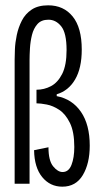

<svg xmlns="http://www.w3.org/2000/svg" viewBox="-20 -690 370 721"><path d="M214 11Q168 11 138.5 -25Q109 -61 108 -126L162 -137Q162 -87 179.5 -65.5Q197 -44 215 -44Q238 -44 248.5 -71Q259 -98 259 -138Q259 -195 242.5 -228.5Q226 -262 202.5 -277.5Q179 -293 155.5 -297.5Q132 -302 117 -302V-353Q146 -353 171.5 -366.5Q197 -380 213.5 -412.5Q230 -445 230 -502Q230 -566 210 -591Q190 -616 162 -616Q135 -616 120.5 -599.5Q106 -583 100 -558.5Q94 -534 92.5 -508.5Q91 -483 91 -466V0H35V-466Q35 -480 36 -505Q37 -530 43 -558.5Q49 -587 62 -612.5Q75 -638 99 -654Q123 -670 161 -670Q219 -670 253 -628Q287 -586 287 -504Q287 -434 262 -391.5Q237 -349 193 -336V-329Q251 -318 284 -270Q317 -222 317 -143Q317 -76 291 -32.5Q265 11 214 11Z"/></svg>

Font: Bricolage Grotesque 96pt Condensed ExtraLight
Style: Regular
Weight: 200
Width: 3
Designer: Mathieu Triay
Foundry: Atelier Triay
Version: Version 1.001; ttfautohint (v1.8.4.7-5d5b);gftools[0.9.33.de